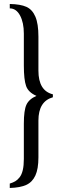

<svg xmlns="http://www.w3.org/2000/svg" viewBox="-20 -726 318 959"><path d="M99.1 67.9V-107.9Q99.1 -175.3 112.1 -203.1Q125 -231 162.1 -247.1Q121.6 -264.6 110.4 -296.4Q99.1 -328.1 99.1 -398.9V-558.1Q99.1 -613.3 80.1 -648.7Q61 -684.1 28.8 -684.1V-706.1Q82.5 -705.1 112.1 -691.7Q141.6 -678.2 156.7 -642.8Q171.9 -607.4 171.9 -543V-373Q171.9 -272.5 244.1 -254.9V-240.2Q171.9 -219.7 171.9 -124V60.1Q171.9 117.7 156.7 150.6Q141.6 183.6 111.3 197.5Q81.1 211.4 28.8 212.9V190.9Q44.9 186 56.2 179.4Q67.4 172.9 77.9 159.7Q88.4 146.5 93.8 123.5Q99.1 100.6 99.1 67.9Z"/></svg>

Font: Linux Biolinum
Style: Regular
Weight: 400
Designer: Philipp H. Poll
Foundry: Philipp H. Poll
Version: Version 0.6.4